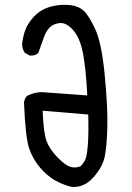

<svg xmlns="http://www.w3.org/2000/svg" viewBox="-20 -774 540 785"><path d="M273.4 -9.8Q236.3 -18.6 204.1 -37.1Q171.9 -55.7 143.6 -88.9Q115.2 -122.1 99.6 -166Q84 -210 78.1 -354.5Q80.1 -370.1 89.8 -381.8Q117.2 -395.5 148.4 -397.5L336.9 -383.8Q331.1 -498 318.4 -560.1Q305.7 -622.1 277.8 -652.3Q250 -682.6 223.6 -679.7Q197.3 -676.8 182.1 -660.6Q167 -644.5 158.7 -619.6Q150.4 -594.7 136.7 -557.6Q123 -544.9 101.6 -546.9L82 -557.6Q70.3 -573.2 70.3 -594.7Q76.2 -645.5 96.2 -676.8Q116.2 -708 141.1 -725.6Q166 -743.2 200.2 -750Q234.4 -756.8 268.1 -752.9Q301.8 -749 322.8 -729.5Q343.8 -710 369.6 -654.3Q395.5 -598.6 408.2 -466.8Q420.9 -335 418.9 -255.9Q417 -176.8 408.2 -133.8Q399.4 -90.8 361.3 -48.3Q323.2 -5.9 273.4 -9.8ZM309.6 -94.7Q319.3 -103.5 327.1 -117.7Q335 -131.8 338.9 -178.7Q342.8 -225.6 340.8 -305.7L154.3 -321.3Q158.2 -227.5 170.9 -195.3Q183.6 -163.1 215.8 -129.9Q248 -96.7 269.5 -91.3Q291 -85.9 309.6 -94.7Z"/></svg>

Font: JasonHandwriting4
Style: Regular
Weight: 400
Version: Version 1.01.21